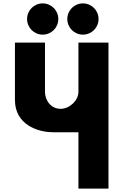

<svg xmlns="http://www.w3.org/2000/svg" viewBox="-20 -1111 727 1131"><path d="M619 -860H442V-570C442 -519 390 -470 337 -470C280 -470 245 -519 245 -570V-860H68V-522C68 -379 199 -332 293 -332H442V0H619ZM468.5 -1091C417.5 -1091 376.5 -1050 376.5 -999C376.5 -948 417.5 -907 468.5 -907C519.5 -907 560.5 -948 560.5 -999C560.5 -1050 519.5 -1091 468.5 -1091ZM231.5 -1091C180.5 -1091 139.5 -1050 139.5 -999C139.5 -948 180.5 -907 231.5 -907C282.5 -907 323.5 -948 323.5 -999C323.5 -1050 282.5 -1091 231.5 -1091Z"/></svg>

Font: Sztylet
Style: Bd
Weight: 700
Foundry: Cannot Into Space Fonts, PlusOne Fonts
Version: Version 0.12